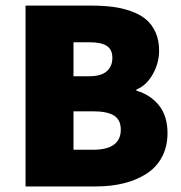

<svg xmlns="http://www.w3.org/2000/svg" viewBox="-20 -670 652 690"><path d="M71.8 0V-649.9H306.2Q349.1 -649.9 384.3 -645.5Q419.4 -641.1 451.4 -629.6Q483.4 -618.2 504.9 -600.1Q526.4 -582 539.1 -553.7Q551.8 -525.4 551.8 -487.8Q551.8 -443.8 529.1 -403.3Q506.3 -362.8 470.2 -348.1V-344.2Q520.5 -329.6 551.3 -291.3Q582 -252.9 582 -191.9Q582 -143.1 562 -105.7Q542 -68.4 506.6 -45.7Q471.2 -22.9 425.5 -11.5Q379.9 0 326.2 0ZM244.1 -131.8H314Q414.1 -131.8 414.1 -204.1Q414.1 -239.3 389.9 -254.6Q365.7 -270 314 -270H244.1ZM244.1 -396H301.8Q342.8 -396 363.3 -413.6Q383.8 -431.2 383.8 -461.9Q383.8 -491.7 364 -504.9Q344.2 -518.1 301.8 -518.1H244.1Z"/></svg>

Font: Source Sans Pro Black
Style: Regular
Weight: 900
Designer: Paul D. Hunt
Foundry: Adobe Systems Incorporated
Version: Version 2.020;PS 2.0;hotconv 1.0.86;makeotf.lib2.5.63406